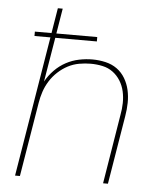

<svg xmlns="http://www.w3.org/2000/svg" viewBox="-53 -781 705 828"><g transform="rotate(5 300.0 -367.5)"><path d="M43 0 143 -607H74V-626H146L164 -735H185L167 -626H344V-607H164L132 -415Q147 -442 169 -464.5Q191 -487 218 -501.5Q245 -516 274.5 -522Q304 -528 332 -528Q361 -528 389 -521.5Q417 -515 438.5 -499.5Q460 -484 474 -460.5Q488 -437 494 -410Q500 -383 499.5 -354.5Q499 -326 494 -297L445 0H424L473 -300Q478 -326 478.5 -352Q479 -378 473.5 -402.5Q468 -427 455 -448Q442 -469 422.5 -483.5Q403 -498 378 -503.5Q353 -509 326 -509Q302 -509 276.5 -504.5Q251 -500 228 -488Q205 -476 185 -457.5Q165 -439 151 -416.5Q137 -394 129 -370Q121 -346 117 -321L64 0Z"/></g></svg>

Font: Iosevka SS04 Th Ex Obl
Style: Regular
Weight: 100
Width: 7
Italic angle: -9°
Monospace: yes
Designer: Belleve Invis
Foundry: Belleve Invis
Version: Version 19.0.0; ttfautohint (v1.8.4)